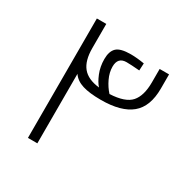

<svg xmlns="http://www.w3.org/2000/svg" viewBox="-153 -789 891 919"><g transform="rotate(30 292.5 -330.0)"><path d="M556 -601V-523Q556 -423 501 -377.5Q446 -332 334 -332Q270 -332 232 -344Q194 -356 175 -384V0H123V-660H175V-526Q175 -457 204 -421.5Q233 -386 297 -379Q280 -397 265.5 -432.5Q251 -468 251 -510Q251 -553 272 -573Q293 -593 350 -593Q383 -593 425 -586L423 -546Q375 -550 351 -550Q303 -550 303 -498Q303 -466 318.5 -433.5Q334 -401 356 -377Q441 -381 472.5 -417Q504 -453 504 -527V-601Z"/></g></svg>

Font: Cairo Light
Style: Regular
Weight: 300
Designer: Mohamed Gaber, the designers of Titillium
Foundry: Kief Type Foundry
Version: Version 2.009; ttfautohint (v1.5.33-1714) -l 8 -r 50 -G 200 